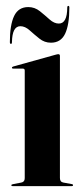

<svg xmlns="http://www.w3.org/2000/svg" viewBox="-20 -632 280 652"><path d="M183.5 -442V-27.5Q183.5 -14 195.5 -12L223 -7Q228 -6.5 228 -3Q228 0 224 0H22.5Q18.5 0 18.5 -3Q18.5 -5.5 23.5 -6.5L52 -12Q64 -14 64 -27V-392.5Q64 -399 57.5 -399H25Q20.5 -399 20.5 -402.5Q20.5 -404.5 24.5 -406L168 -446Q175 -448 178 -448Q183.5 -448 183.5 -442ZM152.9 -487Q131.1 -487 113.7 -501Q96.2 -515 80.7 -529Q65.2 -543 49.2 -543Q21.5 -543 20.6 -489Q20.6 -483 17.3 -483Q13.5 -483 13.5 -489Q13.5 -547.5 28 -577.8Q42.5 -608 76.1 -608Q97.9 -608 115.4 -594Q132.8 -580 148.3 -566Q163.9 -552 179.8 -552Q208 -552 208.4 -606Q208.4 -612 212.2 -612Q215.5 -612 215.5 -606Q215.5 -547.5 201 -517.2Q186.5 -487 152.9 -487Z"/></svg>

Font: Fraunces 144pt SemiBold
Style: Regular
Weight: 600
Version: Version 1.000;[0bf87f6ff]